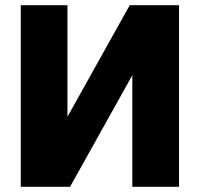

<svg xmlns="http://www.w3.org/2000/svg" viewBox="-20 -720 770 740"><path d="M670 0H490V-430L250 0H60V-700H240V-270L480 -700H670Z"/></svg>

Font: Russo One
Style: Regular
Weight: 400
Designer: Jovanny lemonad
Foundry: Jovanny Lemonad
Version: Version 1.001